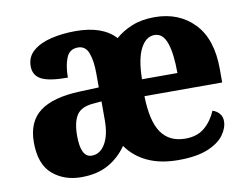

<svg xmlns="http://www.w3.org/2000/svg" viewBox="-65 -641 964 742"><g transform="rotate(-10 416.5 -270.0)"><path d="M198 10Q131 10 85.5 -29Q40 -68 40 -154Q40 -235 91.5 -274Q143 -313 248 -317L324 -320V-374Q324 -424 312.5 -455Q301 -486 271 -486Q238 -486 225.5 -455Q213 -424 213 -378Q140 -378 109.5 -394Q79 -410 79 -446Q79 -483 106 -506Q133 -529 177 -539.5Q221 -550 273 -550Q379 -550 429 -495Q456 -519 494 -534.5Q532 -550 583 -550Q678 -550 737.5 -488.5Q797 -427 797 -308V-256H492Q494 -158 525.5 -112.5Q557 -67 620 -67Q667 -67 696 -92Q725 -117 741 -155Q757 -150 767.5 -138Q778 -126 778 -108Q778 -81 758 -53.5Q738 -26 694 -8Q650 10 579 10Q509 10 458.5 -13.5Q408 -37 377 -81Q348 -39 304.5 -14.5Q261 10 198 10ZM633 -322Q633 -398 618.5 -440Q604 -482 571 -482Q537 -482 516 -441.5Q495 -401 494 -322ZM252 -65Q285 -65 305 -99Q325 -133 325 -191V-265L291 -262Q244 -258 226.5 -230.5Q209 -203 209 -150Q209 -65 252 -65Z"/></g></svg>

Font: Noto Serif Ethiopic SemiCondensed ExtraBold
Style: Regular
Weight: 800
Width: 4
Designer: Monotype Design Team
Foundry: Monotype Imaging Inc.
Version: Version 2.102; ttfautohint (v1.8.4.7-5d5b)